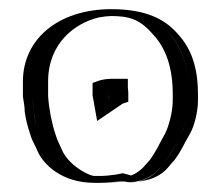

<svg xmlns="http://www.w3.org/2000/svg" viewBox="-20 -763 481 419"><path d="M225 -548V-557C225 -560 225 -565 224 -572V-576H223C221 -576 219 -576 217 -575V-556C218 -553 218 -549 219 -545ZM54 -518C54 -530 51 -541 50 -553V-585C50 -671 109 -722 180 -738C195 -741 209 -743 223 -743C281 -743 317 -727 345 -695C376 -663 392 -619 392 -557V-543C392 -518 383 -485 374 -468C362 -446 356 -430 340 -409L331 -399C315 -377 283 -358 245 -368C228 -365 214 -364 201 -364H186C141 -364 101 -395 84 -427C72 -454 58 -483 54 -518ZM240 -537V-557C240 -560 240 -567 239 -573V-591H223C219 -591 215 -590 212 -589L202 -586V-555C203 -551 203 -547 204 -543L208 -520L227 -533C228 -534 229 -534 230 -534ZM201 -379H186C148 -379 113 -407 98 -434C91 -449 84 -459 80 -472C72 -495 67 -528 65 -554V-585C65 -662 116 -708 183 -723C197 -726 210 -728 223 -728C278 -728 308 -714 334 -685C362 -655 377 -616 377 -557V-543C377 -521 368 -489 361 -475C348 -453 342 -437 328 -419L319 -409C304 -389 279 -375 246 -383C230 -380 213 -379 201 -379ZM240 -537 230 -534C229 -534 228 -534 227 -533L208 -520L204 -543C203 -547 203 -551 202 -555V-586L212 -589C215 -590 219 -591 223 -591H239V-573C240 -567 240 -560 240 -557ZM246 -383C279 -375 304 -389 319 -409L328 -419C342 -437 348 -453 361 -475C368 -489 377 -521 377 -543V-557C377 -616 362 -655 334 -685C308 -714 278 -728 223 -728C210 -728 197 -726 183 -723C116 -708 65 -662 65 -585V-554C67 -528 72 -495 80 -472C84 -459 91 -449 98 -434C113 -407 148 -379 186 -379H201C213 -379 230 -380 246 -383ZM225 -557V-548L219 -545C218 -549 217 -554 217 -556V-575C219 -576 221 -576 223 -576H224V-572C224 -566 225 -559 225 -557ZM54 -519V-518C65 -444 102 -364 186 -364H201C213 -364 231 -366 245 -368C284 -360 314 -377 331 -399L340 -409C355 -429 362 -446 374 -468C383 -486 392 -517 392 -543V-557C392 -619 376 -662 345 -695C316 -728 280 -743 223 -743C209 -743 195 -741 180 -738C109 -722 50 -671 50 -585V-553C51 -542 54 -531 54 -519ZM260 -541V-557C260 -560 260 -565 259 -572V-591H223C212 -591 202 -589 196 -587L182 -582V-555C183 -551 183 -548 184 -544L192 -499L248 -537ZM85 -553V-585C85 -669 144 -713 196 -725C207 -727 216 -728 223 -728C261 -728 285 -721 312 -690C341 -660 357 -618 357 -557V-543C357 -519 348 -486 340 -471C327 -448 321 -433 307 -414L298 -404C287 -389 268 -380 265 -380C265 -380 264 -381 263 -381L248 -385L233 -382C219 -380 208 -379 201 -379H186C176 -379 136 -398 118 -430C112 -444 105 -456 101 -470C93 -494 87 -524 85 -553ZM30 -585V-553C31 -543 34 -532 34 -519C36 -503 41 -484 46 -470C50 -455 57 -446 63 -431C75 -405 114 -364 186 -364H201C216 -364 230 -365 244 -367C254 -366 262 -366 271 -366C320 -368 341 -389 352 -404L361 -414C376 -434 382 -450 395 -472C404 -488 412 -519 412 -543V-557C412 -617 397 -658 367 -690C339 -722 297 -743 223 -743C109 -743 30 -679 30 -585Z"/></svg>

Font: Blanket
Style: Black
Weight: 900
Foundry: Cannot Into Space Fonts
Version: Version 0.9